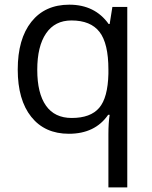

<svg xmlns="http://www.w3.org/2000/svg" viewBox="-20 -565 653 825"><path d="M288.1 -58.1Q369.1 -58.1 406.2 -101.6Q443.4 -145 445.8 -248V-266.1Q445.8 -378.4 407.7 -427.7Q369.6 -477.1 287.1 -477.1Q215.8 -477.1 178 -421.6Q140.1 -366.2 140.1 -265.1Q140.1 -164.1 177.5 -111.1Q214.8 -58.1 288.1 -58.1ZM275.9 9.8Q172.4 9.8 114.3 -63Q56.2 -135.7 56.2 -266.1Q56.2 -397.5 114.7 -471.2Q173.3 -544.9 277.8 -544.9Q387.7 -544.9 446.8 -461.9H451.2L462.9 -535.2H526.9V240.2H445.8V11.2Q445.8 -37.6 451.2 -71.8H444.8Q388.7 9.8 275.9 9.8Z"/></svg>

Font: CAA NEO Sans
Style: Regular
Weight: 400
Version: Version 1.10